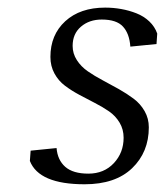

<svg xmlns="http://www.w3.org/2000/svg" viewBox="-20 -474 431 502"><path d="M58.1 -53.2 60.1 -80.1 127.9 -86.9Q130.4 -55.7 150.6 -37.8Q170.9 -20 210.9 -20Q252 -20 277.6 -47.4Q303.2 -74.7 303.2 -113.8Q303.2 -135.7 292.7 -153.3Q282.2 -170.9 265.4 -182.6Q248.5 -194.3 228 -204.8Q207.5 -215.3 187 -226.3Q166.5 -237.3 149.7 -250Q132.8 -262.7 122.3 -282Q111.8 -301.3 111.8 -325.2Q111.8 -382.8 150.6 -418.5Q189.5 -454.1 254.9 -454.1Q276.4 -454.1 296.9 -450.4Q317.4 -446.8 336.7 -439.2Q356 -431.6 370.4 -418Q384.8 -404.3 391.1 -386.2L389.2 -358.9L320.8 -352.1Q318.4 -386.2 301.5 -404.5Q284.7 -422.9 246.1 -422.9Q213.4 -422.9 191.7 -404.3Q169.9 -385.7 169.9 -354Q169.9 -334 180.9 -316.9Q191.9 -299.8 209.5 -287.6Q227.1 -275.4 248.3 -264.2Q269.5 -252.9 290.8 -241Q312 -229 329.6 -215.8Q347.2 -202.6 358.2 -183.3Q369.1 -164.1 369.1 -141.1Q369.1 -76.2 325.4 -34.2Q281.7 7.8 201.2 7.8Q82 7.8 58.1 -53.2Z"/></svg>

Font: Dehuti
Style: Italic
Weight: 400
Version: Version 1.2